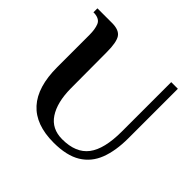

<svg xmlns="http://www.w3.org/2000/svg" viewBox="-164 -836 1021 1021"><g transform="rotate(45 347.0 -325.0)"><path d="M362 10Q92 10 92 -288V-530Q92 -573 81 -600Q70 -627 31 -630H22V-660H132Q185 -660 203.5 -632Q222 -604 222 -530L223 -258Q224 -154 263.5 -94.5Q303 -35 382 -35Q484 -35 530.5 -96Q577 -157 577 -288V-660H627V-288Q627 -194 601.5 -127.5Q576 -61 518 -25.5Q460 10 362 10Z"/></g></svg>

Font: El Messiri
Style: Bold
Weight: 700
Designer: Mohamed Gaber
Foundry: Kief Type Foundry
Version: Version 2.020; ttfautohint (v1.8.3)